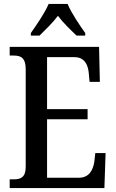

<svg xmlns="http://www.w3.org/2000/svg" viewBox="-20 -951 586 971"><path d="M136 -784V-771H180C209 -800 247 -836 273 -871C299 -836 338 -799 367 -771H411V-784C384 -822 340 -886 322 -931H226C207 -886 163 -822 136 -784ZM29 0H508L514 -177H462L457 -133C450 -89 430 -52 378 -52H218V-348H423V-399H218V-662H356C406 -662 425 -626 429 -581L433 -537H485L481 -714H29V-670H49C83 -670 110 -661 110 -601V-108C110 -55 86 -44 49 -44H29Z"/></svg>

Font: Noto Serif Condensed Medium
Style: Regular
Weight: 500
Width: 3
Designer: Monotype Design Team
Foundry: Monotype Imaging Inc.
Version: Version 2.015